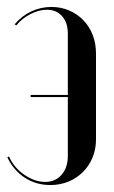

<svg xmlns="http://www.w3.org/2000/svg" viewBox="-20 -523 329 552"><path d="M256 -122Q256 -94 246 -70Q236 -46 218.5 -28.5Q201 -11 177 -1Q153 9 125 9Q84 9 51.5 -12Q19 -33 1 -71L6 -73Q20 -41 50 -20.5Q80 0 110 0Q139 0 157 -20.5Q175 -41 175 -75V-244H68V-250H175V-427Q175 -458 158.5 -476.5Q142 -495 115 -495Q92 -495 67.5 -482.5Q43 -470 27 -450L22 -453Q42 -477 69.5 -490Q97 -503 128 -503Q155 -503 178.5 -493Q202 -483 219.5 -465Q237 -447 246.5 -422.5Q256 -398 256 -369Z"/></svg>

Font: Moniqa SemBd Narrow Display
Style: Regular
Weight: 600
Width: 4
Designer: Rajesh Rajput
Foundry: Rajesh Rajput
Version: Version 1.000